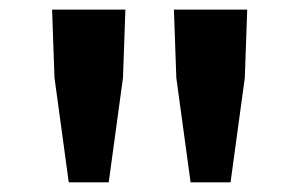

<svg xmlns="http://www.w3.org/2000/svg" viewBox="-20 -800 614 394"><path d="M121.1 -425.8 91.8 -640.6 86.9 -780.3H237.3L232.4 -640.6L203.1 -425.8ZM371.1 -425.8 341.8 -640.6 336.9 -780.3H487.3L482.4 -640.6L453.1 -425.8Z"/></svg>

Font: Nasu
Style: Bold
Weight: 700
Designer: Ryoko NISHIZUKA (kana &amp; ideographs); Paul D. Hunt (Latin, Greek &amp; Cyrillic); Wenlong ZHANG (bopomofo); Sandoll C
Version: Version 2014.1215